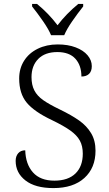

<svg xmlns="http://www.w3.org/2000/svg" viewBox="-20 -951 559 981"><path d="M60 -129Q60 -153 73 -168Q86 -183 109 -183Q111 -112 148.5 -70Q186 -28 258 -28Q328 -28 365.5 -64.5Q403 -101 403 -166Q403 -205 388 -232.5Q373 -260 339.5 -284Q306 -308 246 -337Q155 -380 116.5 -426.5Q78 -473 78 -550Q78 -601 103 -640.5Q128 -680 173 -702Q218 -724 275 -724Q327 -724 366.5 -709Q406 -694 427.5 -668.5Q449 -643 449 -613Q449 -587 435 -573.5Q421 -560 396 -560Q396 -617 365 -651Q334 -685 273 -685Q210 -685 175.5 -650Q141 -615 141 -557Q141 -517 155.5 -489Q170 -461 200.5 -439.5Q231 -418 285 -392Q345 -363 384 -335.5Q423 -308 445.5 -270.5Q468 -233 468 -181Q468 -93 411 -41.5Q354 10 253 10Q160 10 110 -29Q60 -68 60 -129ZM144 -918V-931H169Q229 -882 274 -822Q318 -880 380 -931H405V-918Q377 -883 349 -842.5Q321 -802 308 -771H241Q228 -802 200 -842.5Q172 -883 144 -918Z"/></svg>

Font: Noto Serif Light
Style: Regular
Weight: 300
Designer: Monotype Design Team
Foundry: Monotype Imaging Inc.
Version: Version 1.001